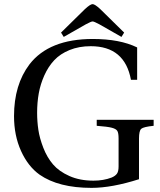

<svg xmlns="http://www.w3.org/2000/svg" viewBox="-20 -896 774 931"><path d="M48 -333Q48 -485 123 -584Q218 -707 430 -707Q561 -707 645 -666V-509H615Q585 -672 420 -672Q363 -672 317.5 -653.5Q272 -635 243 -604Q214 -573 195 -530.5Q176 -488 168 -443.5Q160 -399 160 -349Q160 -307 166 -266.5Q172 -226 190 -179.5Q208 -133 237 -99Q266 -65 316.5 -42.5Q367 -20 433 -20Q482 -20 521 -35Q538 -42 546.5 -53Q555 -64 555 -89V-224Q555 -251 549 -261Q543 -271 522.5 -276.5Q502 -282 449 -286V-315H725V-286Q676 -281 665 -271.5Q654 -262 654 -224V-27Q522 15 424 15Q264 15 172 -49Q116 -89 82 -164Q48 -239 48 -333ZM276 -738 392 -852Q418 -876 429 -876Q440 -876 466 -852L582 -738L569 -717L462 -778Q436 -792 429 -792Q422 -792 396 -778L289 -717Z"/></svg>

Font: Heuristica
Style: Regular
Weight: 400
Version: Version 1.0.1 ; ttfautohint (v1.4.1)